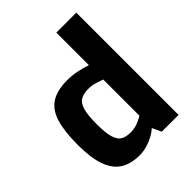

<svg xmlns="http://www.w3.org/2000/svg" viewBox="-215 -885 1013 1013"><g transform="rotate(-45 291.5 -378.5)"><path d="M233 6Q170 6 127 -20.5Q84 -47 62.5 -106.5Q41 -166 41 -263Q41 -363 59.5 -425Q78 -487 122 -516Q166 -545 243 -545Q280 -545 316 -537.5Q352 -530 380 -520V-763H529V0H404L380 -51Q363 -35 338.5 -22Q314 -9 287 -1.5Q260 6 233 6ZM285 -113Q315 -113 339.5 -123Q364 -133 380 -143V-413Q360 -420 338 -427Q316 -434 291 -434Q254 -434 231.5 -421Q209 -408 199 -372.5Q189 -337 189 -270Q189 -208 198.5 -173.5Q208 -139 229 -126Q250 -113 285 -113Z"/></g></svg>

Font: Exo Thin
Style: Bold
Weight: 700
Version: Version 2.000